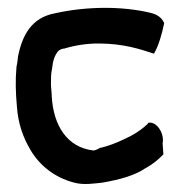

<svg xmlns="http://www.w3.org/2000/svg" viewBox="-20 -472 457 490"><path d="M22 -300C19 -267 20 -236 23 -202C26 -156 39 -121 58 -89C81 -50 119 -19 169 -6C194 1 222 -4 242 -6C288 -14 325 -25 350 -42C372 -54 384 -65 397 -78L395 -106C400 -130 382 -159 363 -159H359L357 -156C339 -139 320 -127 293 -115C276 -107 258 -100 238 -95H236C229 -91 223 -88 218 -88C151 -96 116 -152 112 -227C112 -237 110 -248 110 -258C110 -272 110 -285 113 -297V-298C115 -318 120 -331 128 -341C130 -343 136 -348 144 -348C170 -356 200 -361 231 -361C296 -361 339 -346 373 -335C385 -356 393 -384 399 -413C394 -424 386 -432 372 -437C353 -443 305 -452 250 -452C204 -452 160 -447 120 -438C61 -427 37 -383 26 -328C26 -326 24 -309 22 -301Z"/></svg>

Font: SolarCharger
Style: 750
Weight: 700
Designer: Mew Too
Foundry: Cannot Into Space Fonts/KineticPlasma Fonts
Version: Version 1.100